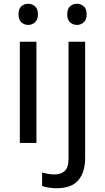

<svg xmlns="http://www.w3.org/2000/svg" viewBox="-20 -757 556 1017"><path d="M130 -737Q150 -737 165.5 -723.5Q181 -710 181 -681Q181 -653 165.5 -639Q150 -625 130 -625Q108 -625 93 -639Q78 -653 78 -681Q78 -710 93 -723.5Q108 -737 130 -737ZM173 -536V0H85V-536ZM336 -681Q336 -710 351 -723.5Q366 -737 388 -737Q408 -737 423.5 -723.5Q439 -710 439 -681Q439 -653 423.5 -639Q408 -625 388 -625Q366 -625 351 -639Q336 -653 336 -681ZM280 240Q255 240 236 236.5Q217 233 203 228V157Q218 161 234 164Q250 167 269 167Q301 167 322 149.5Q343 132 343 83V-536H431V80Q431 155 395 197.5Q359 240 280 240Z"/></svg>

Font: Noto Sans Pau Cin Hau
Style: Regular
Weight: 400
Designer: Monotype Design Team
Foundry: Monotype Imaging Inc.
Version: Version 2.002; ttfautohint (v1.8.4.7-5d5b)